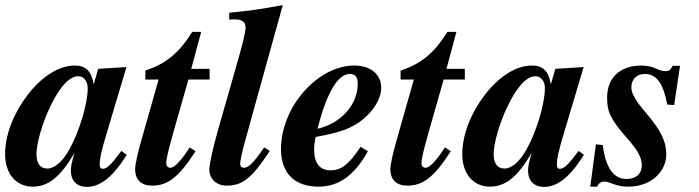

<svg xmlns="http://www.w3.org/2000/svg" viewBox="-41 -719 2743 753"><path d="M303 -373C303 -313 270 -202 231 -133C204 -84 172 -58 145 -58C119 -58 102 -75 102 -115C102 -153 123 -234 158 -305C186 -362 224 -420 266 -420C288 -420 303 -400 303 -373ZM435 -127C394 -72 378 -57 362 -57C354 -57 350 -63 350 -72C350 -97 356 -126 380 -205L455 -456L344 -449L327 -390H326C317 -441 295 -462 252 -462C187 -462 119 -415 66 -345C15 -278 -21 -194 -21 -114C-21 -38 22 13 87 13C148 13 195 -24 251 -119C239 -78 237 -64 237 -50C237 -7 263 14 300 14C347 14 398 -18 456 -112Z M781 -407V-449H709L748 -594H713C659 -509 611 -470 529 -442V-407H581L514 -171C499 -119 489 -74 489 -56C489 -12 514 9 556 9C616 9 660 -23 726 -126L703 -141C669 -88 643 -61 627 -61C619 -61 611 -66 611 -79C611 -103 629 -166 664 -288L698 -407Z M1068 -699C982 -683 933 -676 858 -669V-642C869 -643 875 -643 880 -643C907 -643 922 -633 922 -613C922 -589 909 -541 888 -468L814 -209C794 -138 780 -77 780 -54C780 -18 807 9 848 9C912 9 948 -22 1017 -127L995 -141C955 -82 934 -61 916 -61C906 -61 901 -68 901 -76C901 -90 908 -122 923 -176Z M1362 -390C1362 -307 1294 -234 1204 -214C1240 -353 1283 -429 1331 -429C1355 -429 1362 -413 1362 -390ZM1373 -143C1327 -74 1298 -51 1255 -51C1213 -51 1191 -79 1191 -133C1191 -149 1193 -162 1197 -182C1294 -199 1342 -217 1385 -253C1425 -287 1454 -332 1454 -375C1454 -426 1414 -462 1349 -462C1204 -462 1061 -299 1061 -134C1061 -35 1120 13 1207 13C1284 13 1346 -26 1402 -126Z M1782 -407V-449H1710L1749 -594H1714C1660 -509 1612 -470 1530 -442V-407H1582L1515 -171C1500 -119 1490 -74 1490 -56C1490 -12 1515 9 1557 9C1617 9 1661 -23 1727 -126L1704 -141C1670 -88 1644 -61 1628 -61C1620 -61 1612 -66 1612 -79C1612 -103 1630 -166 1665 -288L1699 -407Z M2096 -373C2096 -313 2063 -202 2024 -133C1997 -84 1965 -58 1938 -58C1912 -58 1895 -75 1895 -115C1895 -153 1916 -234 1951 -305C1979 -362 2017 -420 2059 -420C2081 -420 2096 -400 2096 -373ZM2228 -127C2187 -72 2171 -57 2155 -57C2147 -57 2143 -63 2143 -72C2143 -97 2149 -126 2173 -205L2248 -456L2137 -449L2120 -390H2119C2110 -441 2088 -462 2045 -462C1980 -462 1912 -415 1859 -345C1808 -278 1772 -194 1772 -114C1772 -38 1815 13 1880 13C1941 13 1988 -24 2044 -119C2032 -78 2030 -64 2030 -50C2030 -7 2056 14 2093 14C2140 14 2191 -18 2249 -112Z M2626 -461H2597C2588 -444 2584 -440 2569 -440C2559 -440 2549 -442 2532 -450C2515 -458 2494 -462 2474 -462C2393 -462 2340 -416 2340 -336C2340 -282 2352 -252 2420 -175C2460 -130 2476 -101 2476 -71C2476 -39 2456 -17 2416 -17C2365 -17 2334 -62 2323 -150L2296 -153L2274 13H2301C2307 -1 2317 -7 2330 -7C2337 -7 2347 -4 2360 1C2382 10 2403 13 2424 13C2506 13 2572 -40 2572 -115C2572 -163 2552 -207 2492 -277C2453 -322 2435 -353 2435 -376C2435 -408 2456 -429 2488 -429C2534 -429 2560 -392 2576 -309L2603 -307Z"/></svg>

Font: XITS
Style: Bold Italic
Weight: 700
Italic angle: -16.33°
Designer: MicroPress Inc., with final additions and corrections provided by Coen Hoffman, Elsevier (retired)
Version: Version 1.302